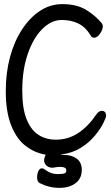

<svg xmlns="http://www.w3.org/2000/svg" viewBox="-20 -732 540 932"><path d="M237 82H232Q217 82 205.5 71.5Q194 61 194 45Q194 40 196 34Q198 28 199.5 24Q201 20 202 19Q148 10 104 -24Q60 -58 34 -124Q8 -190 8 -290Q8 -378 28.5 -454.5Q49 -531 87 -589Q125 -647 174.5 -679.5Q224 -712 283 -712Q353 -712 399 -683.5Q445 -655 475 -618Q479 -612 479 -604Q479 -588 465.5 -568.5Q452 -549 437 -549Q425 -549 420 -560Q396 -600 361 -617.5Q326 -635 280 -635Q229 -635 185 -591Q141 -547 114.5 -469.5Q88 -392 88 -293Q88 -206 109 -153.5Q130 -101 166.5 -77.5Q203 -54 251 -54Q311 -54 360 -86.5Q409 -119 448 -177Q460 -194 474 -194Q495 -194 495 -169Q495 -162 481.5 -134.5Q468 -107 441 -74Q414 -41 373 -15Q332 11 277 18V20Q278 20 278 20H289Q328 20 352.5 38Q377 56 377 93Q377 134 347 157Q317 180 268 180Q219 180 173 157Q160 150 160 128Q160 114 165 101Q172 85 183 85Q189 85 193 88Q213 102 227 107.5Q241 113 263 113Q285 113 294 109Q302 106 302 95Q302 78 271 78Q258 78 238 82Z"/></svg>

Font: Moon Stars Kai HW
Style: Bold
Weight: 700
Designer: GuiWonder
Version: Version 1.101